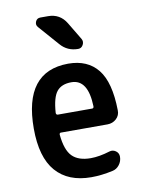

<svg xmlns="http://www.w3.org/2000/svg" viewBox="-87 -826 673 895"><g transform="rotate(-10 250.0 -378.0)"><path d="M256.8 -442.4Q210 -442.4 187.5 -414.6Q165 -386.7 160.2 -314.5Q160.2 -305.7 168 -304.7H331.1Q338.9 -304.7 338.9 -314.5Q335 -442.4 256.8 -442.4ZM272.5 9.8Q163.1 9.8 105 -57.1Q46.9 -124 46.9 -259.8Q46.9 -529.3 256.8 -530.3Q348.6 -530.3 397 -469.7Q445.3 -409.2 447.3 -276.4Q448.2 -252 430.7 -235.8Q413.1 -219.7 388.7 -219.7H168Q161.1 -219.7 161.1 -210.9Q168 -137.7 197.3 -107.9Q226.6 -78.1 285.2 -78.1Q325.2 -78.1 376 -93.8Q391.6 -98.6 405.8 -88.9Q419.9 -79.1 419.9 -61.5Q419.9 -40 406.7 -22.9Q393.6 -5.9 374 -2Q320.3 9.8 272.5 9.8ZM203.1 -764.6Q259.8 -764.6 289.1 -715.8L338.9 -632.8Q346.7 -619.1 338.9 -604.5Q331.1 -589.8 315.4 -589.8Q264.6 -589.8 232.4 -627L148.4 -722.7Q137.7 -734.4 144 -749.5Q150.4 -764.6 167 -764.6Z"/></g></svg>

Font: Rounded Mgen+ 2m medium
Style: Regular
Weight: 500
Designer: [Source Han Sans]
Ryoko NISHIZUKA  (kana & ideographs); Paul D. Hunt (Latin, Greek & Cyrillic); Wenlong ZHANG  (bopomofo
Version: Version 1.059.20150602